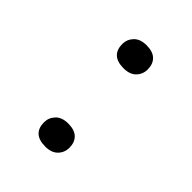

<svg xmlns="http://www.w3.org/2000/svg" viewBox="-161 -626 730 730"><g transform="rotate(45 203.5 -261.5)"><path d="M204 11Q169 11 152 -5Q135 -21 135 -51Q135 -76 152.5 -94.5Q170 -113 204 -113Q238 -113 255 -96.5Q272 -80 272 -51Q272 -25 254.5 -7Q237 11 204 11ZM204 -410Q169 -410 152 -426Q135 -442 135 -472Q135 -497 152.5 -515.5Q170 -534 204 -534Q238 -534 255 -517.5Q272 -501 272 -472Q272 -446 254.5 -428Q237 -410 204 -410Z"/></g></svg>

Font: Lexend Giga Light
Style: Regular
Weight: 300
Version: Version 1.007